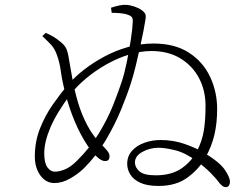

<svg xmlns="http://www.w3.org/2000/svg" viewBox="-20 -784 1040 794"><path d="M442 -731 439 -752Q456 -758 473.5 -761.5Q491 -765 502 -764Q518 -763 537 -756.5Q556 -750 566 -742Q575 -736 580 -728Q585 -720 581 -700Q579 -687 573.5 -657.5Q568 -628 559.5 -590Q551 -552 541.5 -512.5Q532 -473 521 -439Q506 -392 480.5 -330Q455 -268 417.5 -204.5Q380 -141 327 -88Q302 -64 269.5 -45.5Q237 -27 205 -27Q181 -27 163 -41.5Q145 -56 134.5 -80.5Q124 -105 124 -136Q124 -199 145.5 -253Q167 -307 198.5 -352Q230 -397 261 -433Q288 -465 326.5 -495Q365 -525 411.5 -550Q458 -575 509.5 -589.5Q561 -604 615 -604Q703 -604 761.5 -566Q820 -528 849 -466Q878 -404 878 -333Q878 -276 867 -228Q856 -180 830 -133Q805 -87 757 -51Q709 -15 636 -15Q588 -15 559.5 -28.5Q531 -42 518.5 -63Q506 -84 506 -106Q506 -138 525.5 -160Q545 -182 577 -193.5Q609 -205 644 -205Q698 -205 745.5 -188Q793 -171 823 -153Q889 -113 910 -81.5Q931 -50 931 -33Q931 -23 926.5 -16.5Q922 -10 914 -10Q907 -10 902 -13.5Q897 -17 890 -24Q874 -46 850.5 -69.5Q827 -93 797 -115Q748 -152 705 -162.5Q662 -173 636 -173Q600 -173 569 -156Q538 -139 538 -112Q538 -92 556.5 -75.5Q575 -59 624 -59Q689 -59 730.5 -87.5Q772 -116 795 -160Q816 -201 823 -244.5Q830 -288 830 -346Q830 -410 803 -461Q776 -512 726 -542.5Q676 -573 606 -573Q562 -573 514.5 -558.5Q467 -544 421.5 -518.5Q376 -493 337.5 -461Q299 -429 273 -396Q214 -317 188.5 -257Q163 -197 163 -150Q163 -110 176 -92Q189 -74 207 -74Q225 -74 248.5 -83.5Q272 -93 298 -119Q352 -172 388.5 -232Q425 -292 447.5 -348.5Q470 -405 483 -445Q495 -481 504.5 -528Q514 -575 521 -620Q528 -665 529 -694Q530 -709 523.5 -715Q517 -721 503 -725Q492 -728 475.5 -729.5Q459 -731 442 -731ZM169 -648Q190 -639 203.5 -630.5Q217 -622 230 -611Q247 -598 254 -583Q261 -568 266 -534Q272 -498 280.5 -452Q289 -406 303.5 -357.5Q318 -309 342 -264Q366 -219 402 -184Q414 -172 423.5 -160.5Q433 -149 433 -138Q433 -129 429 -123.5Q425 -118 414 -118Q400 -118 382 -134.5Q364 -151 344 -179Q313 -225 289.5 -281Q266 -337 251 -395Q237 -449 232 -486.5Q227 -524 217 -552Q207 -582 192 -598Q177 -614 155 -635Z"/></svg>

Font: Noto Serif SC
Style: Regular
Weight: 200
Designer: Ryoko NISHIZUKA 西塚涼子 (kana & ideographs); Frank Grießhammer (Latin, Greek & Cyrillic); Wenlong ZHANG 张文龙 (bopomofo); San
Foundry: Adobe
Version: Version 2.001;hotconv 1.1.0;makeotfexe 2.6.0